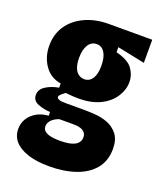

<svg xmlns="http://www.w3.org/2000/svg" viewBox="-130 -612 724 859"><g transform="rotate(20 232.5 -183.0)"><path d="M205 162Q145 162 103 148Q61 134 40 109.5Q19 85 19 52Q19 10 49.5 -18.5Q80 -47 127 -50V-68Q97 -69 69 -80Q41 -91 41 -118Q41 -145 67 -161.5Q93 -178 128 -184V-204Q78 -212 50 -252.5Q22 -293 22 -346Q22 -401 49.5 -441.5Q77 -482 126.5 -505Q176 -528 240 -528H446V-418L315 -445V-421Q374 -406 394.5 -377Q415 -348 415 -315Q415 -278 392.5 -243.5Q370 -209 327.5 -188.5Q285 -168 225 -168Q215 -168 198 -169Q181 -170 164 -172Q150 -162 143.5 -155.5Q137 -149 137 -144Q137 -138 143.5 -134.5Q150 -131 159.5 -130Q169 -129 179 -129H266Q288 -129 319 -127Q350 -125 379 -114Q408 -103 428 -78Q448 -53 448 -8Q448 48 417 86Q386 124 331 143Q276 162 205 162ZM210 38Q245 38 266 32Q287 26 296.5 14.5Q306 3 306 -12Q306 -26 298.5 -34.5Q291 -43 280 -47Q269 -51 257.5 -51.5Q246 -52 238 -52H177Q154 -44 141.5 -30.5Q129 -17 129 -1Q129 11 137 19.5Q145 28 163 33Q181 38 210 38ZM220 -258Q244 -258 258 -279Q272 -300 272 -340Q272 -381 258 -403Q244 -425 220 -425Q195 -425 180.5 -402.5Q166 -380 166 -340Q166 -314 172.5 -295.5Q179 -277 191.5 -267.5Q204 -258 220 -258Z"/></g></svg>

Font: Bricolage Grotesque Condensed ExtraBold
Style: Regular
Weight: 800
Width: 3
Designer: Mathieu Triay
Foundry: Atelier Triay
Version: Version 1.000;gftools[0.9.30]